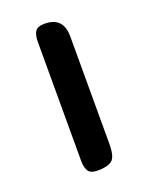

<svg xmlns="http://www.w3.org/2000/svg" viewBox="-103 -559 480 617"><g transform="rotate(-20 137.0 -251.0)"><path d="M189 -68Q189 -23 173.5 -11.5Q158 0 125 0Q101 0 93 -12.5Q85 -25 85 -47V-455Q85 -478 93 -490Q101 -502 125 -502Q189 -502 189 -435Z"/></g></svg>

Font: Marmelad
Style: Regular
Weight: 400
Designer: Manvel Shmavonyan
Foundry: Cyreal
Version: Version 1.110; ttfautohint (v1.8.4.7-5d5b)